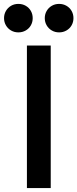

<svg xmlns="http://www.w3.org/2000/svg" viewBox="-56 -950 391 970"><path d="M80 -720H200.3V0H80ZM170.2 -858.3Q170.2 -878.4 179.8 -894.8Q189.3 -911.2 205.8 -920.8Q222.2 -930.3 242.7 -930.3Q263.1 -930.3 279.7 -920.8Q296.3 -911.2 305.7 -894.8Q315.1 -878.4 315.1 -858.3Q315.1 -838.3 305.7 -821.9Q296.3 -805.5 279.7 -796Q263.1 -786.4 242.7 -786.4Q222.2 -786.4 205.8 -796Q189.3 -805.5 179.8 -821.9Q170.2 -838.3 170.2 -858.3ZM-35.6 -858.3Q-35.6 -878.4 -26 -894.8Q-16.5 -911.2 -0.1 -920.8Q16.3 -930.3 36.8 -930.3Q57.2 -930.3 73.9 -920.8Q90.5 -911.2 99.9 -894.8Q109.2 -878.4 109.2 -858.3Q109.2 -838.3 99.9 -821.9Q90.5 -805.5 73.9 -796Q57.2 -786.4 36.8 -786.4Q16.3 -786.4 -0.1 -796Q-16.5 -805.5 -26 -821.9Q-35.6 -838.3 -35.6 -858.3Z"/></svg>

Font: Tap Sans
Style: Regular
Weight: 400
Designer: Tap Payments
Foundry: Tap Payments
Version: Version 1.001;Glyphs 3.1.2 (3151)